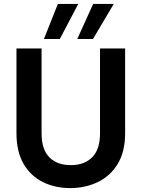

<svg xmlns="http://www.w3.org/2000/svg" viewBox="-20 -947 721 979"><path d="M338 12Q261 12 199 -18.5Q137 -49 100.5 -111Q64 -173 64 -268V-700H192V-267Q192 -185 231.5 -145Q271 -105 341 -105Q410 -105 450 -145Q490 -185 490 -267V-700H618V-268Q618 -173 580 -111Q542 -49 478.5 -18.5Q415 12 338 12ZM374 -748 455 -927H560L454 -748ZM204 -748 275 -927H379L285 -748Z"/></svg>

Font: Firefly Display
Style: Bold
Weight: 700
Designer: Colophon Foundry, Jonny Pinhorn
Foundry: Colophon Foundry
Version: Version 1.200; ttfautohint (v1.8.3)